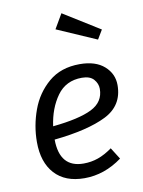

<svg xmlns="http://www.w3.org/2000/svg" viewBox="-89 -859 695 933"><g transform="rotate(-10 258.0 -392.5)"><path d="M141 -198Q142 -59 260 -59Q298 -59 332 -71Q366 -83 402 -109L438 -52Q351 12 252 12Q157 12 105.5 -44.5Q54 -101 54 -201Q54 -281 82 -358Q110 -435 170.5 -486.5Q231 -538 324 -538Q402 -538 445 -500Q488 -462 488 -406Q488 -305 397.5 -260Q307 -215 141 -198ZM400 -403Q400 -429 381.5 -450Q363 -471 323 -471Q244 -471 200.5 -410.5Q157 -350 145 -263Q275 -276 337.5 -307Q400 -338 400 -403ZM460 -685 433 -640 238 -725 280 -797Z"/></g></svg>

Font: FiraGO Book
Style: Italic
Weight: 350
Italic angle: -8°
Designer: bBox Type GmbH
Foundry: bBox Type GmbH
Version: Version 1.001